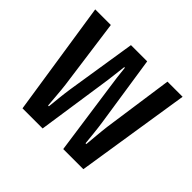

<svg xmlns="http://www.w3.org/2000/svg" viewBox="-135 -710 870 870"><g transform="rotate(45 300.0 -275.0)"><path d="M233 0 283 -339C289 -376 294 -428 298 -458H302C305 -428 311 -376 317 -339L365 0H494L580 -550H483L435 -213C430 -174 426 -121 423 -90H418C415 -121 410 -174 404 -213L353 -550H249L196 -213C190 -173 185 -122 182 -91H177C174 -121 171 -175 166 -213L120 -550H20L104 0Z"/></g></svg>

Font: Tekne LDO
Style: Bold
Weight: 700
Monospace: yes
Designer: Alessio Laiso, Mario Rullo, Paolo Rosset
Foundry: Alessio Laiso
Version: Version 1.000;hotconv 1.0.109;makeotfexe 2.5.65596